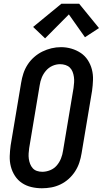

<svg xmlns="http://www.w3.org/2000/svg" viewBox="-20 -998 549 1026"><path d="M204 8Q175 8 147.5 1.5Q120 -5 97.5 -20Q75 -35 60 -58Q45 -81 38 -108Q31 -135 32 -164Q33 -193 37 -222L93 -556Q97 -581 105 -605.5Q113 -630 127.5 -652.5Q142 -675 162.5 -693Q183 -711 206.5 -722.5Q230 -734 255 -740Q280 -746 306 -746Q335 -746 362 -738Q389 -730 411.5 -715Q434 -700 449 -677Q464 -654 471 -627Q478 -600 477 -571Q476 -542 472 -513L416 -179Q412 -154 404 -129.5Q396 -105 381.5 -82.5Q367 -60 347 -42Q327 -24 303 -12.5Q279 -1 254 3.5Q229 8 204 8ZM206 -80Q227 -80 248 -88.5Q269 -97 283.5 -114Q298 -131 306 -151.5Q314 -172 317 -193L373 -528Q375 -543 376 -557.5Q377 -572 375 -586.5Q373 -601 368 -614Q363 -627 353.5 -636.5Q344 -646 330 -650.5Q316 -655 301 -655Q280 -655 260 -646Q240 -637 225.5 -620Q211 -603 203 -583Q195 -563 192 -542L136 -207Q134 -193 133 -178Q132 -163 134 -149Q136 -135 141 -122Q146 -109 155 -99Q164 -89 177.5 -84.5Q191 -80 206 -80ZM221 -793 157 -854 308 -978H403L509 -848L434 -799L348 -921Z"/></svg>

Font: Iosevka Slab Semibold Oblique
Style: Regular
Weight: 600
Italic angle: -9°
Monospace: yes
Designer: Belleve Invis
Foundry: Belleve Invis
Version: Version 11.1.1; ttfautohint (v1.8.3)